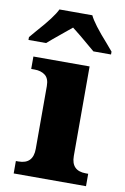

<svg xmlns="http://www.w3.org/2000/svg" viewBox="-112 -817 563 868"><g transform="rotate(10 170.0 -383.0)"><path d="M14 -57H26Q93 -57 93 -127V-415Q93 -450 74 -464.5Q55 -479 26 -479H10V-536H268V-125Q268 -57 335 -57H346V0H14ZM-25 -619 3 -652Q72 -729 89 -766H240Q257 -729 326 -652L354 -619V-606H273L203 -665Q192 -673 164 -696L130 -668Q70 -619 56 -606H-25Z"/></g></svg>

Font: Noto Serif ExtraBold
Style: Regular
Weight: 800
Designer: Monotype Design Team
Foundry: Monotype Imaging Inc.
Version: Version 1.001